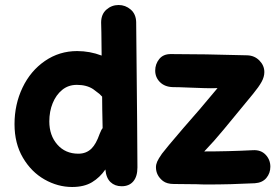

<svg xmlns="http://www.w3.org/2000/svg" viewBox="-20 -737 1114 767"><path d="M268 10Q316 10 347.5 -9Q379 -28 401 -60Q404 -26 421.5 -9.5Q439 7 466 7Q496 7 512.5 -12.5Q529 -32 529 -68Q529 -158 524 -649Q523 -681 502 -699Q481 -717 454 -717Q426 -717 405 -698.5Q384 -680 384 -647Q385 -632 386 -515Q339 -533 288 -533Q217 -533 159.5 -493.5Q102 -454 70 -387Q38 -320 38 -241Q38 -164 71.5 -107Q105 -50 158 -20Q211 10 268 10ZM293 -123Q241 -123 209 -159.5Q177 -196 177 -252Q177 -292 190.5 -325Q204 -358 228.5 -378Q253 -398 287 -398Q326 -398 352 -381Q367 -370 377 -362Q386 -353 388 -351Q388 -311 390 -225Q385 -220 378 -202Q364 -162 346 -144Q325 -123 293 -123ZM809 0Q900 0 998 -5Q1028 -7 1044 -26Q1060 -45 1060 -71Q1060 -99 1041 -119Q1022 -139 990 -137Q891 -132 796 -132Q837 -175 874 -220L991 -362Q1014 -390 1025 -410Q1036 -430 1036 -449Q1036 -475 1016.5 -495Q997 -515 968 -516Q793 -521 662 -521Q632 -521 616 -501Q600 -481 600 -455Q600 -428 619 -409Q638 -390 670 -389Q692 -389 738 -387Q768 -386 795 -385Q823 -384 849 -385Q811 -339 777 -299.5Q743 -260 713 -226Q641 -142 627 -123Q613 -103 608 -91.5Q603 -80 603 -69Q603 -36 631 -14Q647 -2 674 -2L768 -1Q784 0 809 0Z"/></svg>

Font: Balsamiq Sans
Style: Bold
Weight: 700
Designer: Michael Angeles
Foundry: Balsamiq SRL
Version: Version 1.020; ttfautohint (v1.8.4.7-5d5b);gftools[0.9.26]